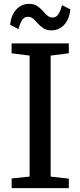

<svg xmlns="http://www.w3.org/2000/svg" viewBox="-20 -966 413 986"><path d="M132 -59.2V-680.5L39.5 -692.4V-743H333.4V-692.4L240.2 -680.5V-59.1L333.4 -48.6V0H39.8V-49.6ZM244.9 -810.1Q219.7 -810.1 203.3 -820.7Q186.9 -831.3 175 -845Q163.1 -858.8 151.4 -869.4Q139.7 -879.9 123.8 -879.9Q103.1 -879.9 92.3 -861Q81.5 -842.1 74.4 -816.7L32.1 -838.8Q37.2 -889.8 64.2 -918Q91.3 -946.2 128.5 -946.2Q154.1 -946.2 170.4 -935.7Q186.6 -925.2 198.8 -911.2Q210.9 -897.3 222.6 -886.7Q234.3 -876.2 249.7 -876Q270.2 -875.9 281.1 -895.1Q292.1 -914.3 298.9 -939.7L341.2 -917.6Q336 -866.3 309.1 -838.2Q282.2 -810.1 244.9 -810.1Z"/></svg>

Font: Merriweather Light
Style: Regular
Weight: 300
Version: Version 2.100